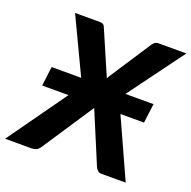

<svg xmlns="http://www.w3.org/2000/svg" viewBox="-154 -853 976 980"><g transform="rotate(20 334.0 -363.0)"><path d="M202.5 -320H59.5L72.5 -425H233L90.5 -725.5H222Q236.5 -725.5 242.8 -721.8Q249 -718 253 -708L357 -467.5Q359.5 -473 362.5 -477.8Q365.5 -482.5 369 -488L511.5 -706Q518.5 -716 525.8 -720.8Q533 -725.5 543.5 -725.5H695L473.5 -425H626L612.5 -320H484.5L629.5 0H499.5Q485 0 477 -7.5Q469 -15 465 -24L348 -303.5Q345.5 -299.5 343.5 -296Q341.5 -292.5 339 -289.5L163.5 -24Q155 -11 143.8 -5.5Q132.5 0 119.5 0H-25.5Z"/></g></svg>

Font: Lato Heavy
Style: Italic
Weight: 800
Italic angle: -7°
Designer: Lukasz Dziedzic
Foundry: tyPoland Lukasz Dziedzic
Version: Version 2.007; 2014-02-27